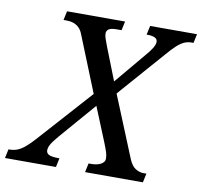

<svg xmlns="http://www.w3.org/2000/svg" viewBox="-129 -799 930 883"><g transform="rotate(10 335.5 -357.0)"><path d="M-50 0 -41 -42H-37Q-17 -42 0 -48.5Q17 -55 36 -71Q55 -87 79 -114L325 -388L320 -313L196 -621Q189 -640 177.5 -651Q166 -662 151.5 -667Q137 -672 118 -672H105L114 -714H385L376 -672H353Q328 -672 317 -665Q306 -658 306 -644Q306 -634 311 -619.5Q316 -605 324 -584L398 -396L358 -404L507 -582Q522 -599 533 -616.5Q544 -634 544 -647Q544 -660 531.5 -666Q519 -672 496 -672H493L502 -714H721L712 -672H703Q684 -672 668 -664.5Q652 -657 634.5 -641Q617 -625 593 -597L380 -354L384 -430L521 -95Q534 -64 552.5 -53Q571 -42 590 -42H603L594 0H324L333 -42H344Q374 -42 391 -52Q408 -62 408 -77Q408 -91 404 -104.5Q400 -118 389 -146L307 -347L348 -339L175 -139Q164 -126 154.5 -113.5Q145 -101 140 -90Q135 -79 135 -69Q135 -55 148 -48.5Q161 -42 194 -42H197L188 0Z"/></g></svg>

Font: Noto Serif
Style: Italic
Weight: 400
Italic angle: -12°
Designer: Monotype Design Team
Foundry: Monotype Imaging Inc.
Version: Version 2.013